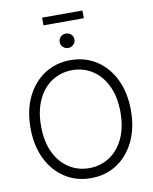

<svg xmlns="http://www.w3.org/2000/svg" viewBox="-108 -1110 957 1199"><g transform="rotate(-10 370.5 -510.0)"><path d="M371.1 10.3Q277.8 10.3 205.8 -36.6Q133.8 -83.5 93 -167.7Q52.2 -252 52.2 -363.3Q52.2 -475.6 93 -559.6Q133.8 -643.6 205.8 -690.7Q277.8 -737.8 371.1 -737.8Q464.4 -737.8 536.1 -690.7Q607.9 -643.6 648.4 -559.6Q689 -475.6 689 -363.3Q689 -252 648.4 -167.7Q607.9 -83.5 536.1 -36.6Q464.4 10.3 371.1 10.3ZM371.1 -53.2Q442.4 -53.2 499.3 -90.1Q556.2 -127 589.4 -196.5Q622.6 -266.1 622.6 -363.3Q622.6 -460.9 589.4 -530.5Q556.2 -600.1 499.3 -637.2Q442.4 -674.3 371.1 -674.3Q299.8 -674.3 242.7 -637.5Q185.5 -600.6 152.3 -530.8Q119.1 -460.9 119.1 -363.3Q119.1 -266.6 152.1 -197Q185.1 -127.4 242.2 -90.3Q299.3 -53.2 371.1 -53.2ZM371.6 -814.9Q352.5 -814.9 338.6 -828.4Q324.7 -841.8 324.7 -860.8Q324.7 -879.9 338.6 -893.1Q352.5 -906.2 371.6 -906.2Q391.1 -906.2 404.8 -893.1Q418.5 -879.9 418.5 -860.4Q418.5 -841.8 404.8 -828.4Q391.1 -814.9 371.6 -814.9ZM499 -1029.8V-981H243.2V-1029.8Z"/></g></svg>

Font: Inter 24pt Light
Style: Regular
Weight: 300
Designer: Rasmus Andersson
Foundry: rsms
Version: Version 4.001;git-66647c0bb